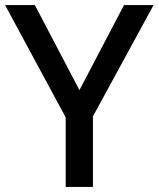

<svg xmlns="http://www.w3.org/2000/svg" viewBox="-20 -734 623 754"><path d="M292 -380 467 -714H583L345 -277V0H238V-273L0 -714H117Z"/></svg>

Font: Noto Sans Medium
Style: Regular
Weight: 500
Designer: Monotype Design Team
Foundry: Monotype Imaging Inc.
Version: Version 2.007